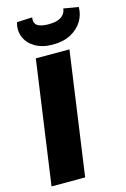

<svg xmlns="http://www.w3.org/2000/svg" viewBox="-135 -974 683 1037"><g transform="rotate(-15 206.0 -456.0)"><path d="M304 -690 207 0H19L116 -690ZM329 -912 412 -898Q412 -855 389.5 -818.5Q367 -782 325.5 -760Q284 -738 225 -738Q166 -738 126 -762Q86 -786 71 -824Q56 -862 68 -905L154 -909Q149 -877 168.5 -863.5Q188 -850 232 -850Q278 -850 302 -866.5Q326 -883 329 -912Z"/></g></svg>

Font: Exo 2 ExtraBold
Style: Italic
Weight: 800
Italic angle: -8°
Designer: Natanael Gama
Foundry: Natanael Gama
Version: Version 2.010